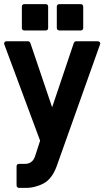

<svg xmlns="http://www.w3.org/2000/svg" viewBox="-32 -704 501 920"><path d="M252 -558.1Q247.1 -558.1 243.7 -561.3Q240.2 -564.5 240.2 -569.8V-672.9Q240.2 -677.7 243.7 -680.9Q247.1 -684.1 252 -684.1H355Q359.9 -684.1 363.3 -680.9Q366.7 -677.7 366.7 -672.9V-569.8Q366.7 -564.5 363.3 -561.3Q359.9 -558.1 355 -558.1ZM84.5 -558.1Q79.1 -558.1 75.9 -561.3Q72.8 -564.5 72.8 -569.8V-672.9Q72.8 -677.7 75.9 -680.9Q79.1 -684.1 84.5 -684.1H187.5Q192.4 -684.1 195.6 -680.9Q198.7 -677.7 198.7 -672.9V-569.8Q198.7 -564.5 195.6 -561.3Q192.4 -558.1 187.5 -558.1ZM160.2 -29.8Q117.2 -145 74.5 -260.3Q31.7 -375.5 -11.2 -490.7Q-13.7 -496.6 -10.5 -501.5Q-7.3 -506.3 -0.5 -506.3H102.1Q105.5 -506.3 108.9 -503.9Q112.3 -501.5 113.3 -498.5L217.8 -189.9L321.8 -498.5Q322.8 -501.5 326.4 -503.9Q330.1 -506.3 333 -506.3H436Q442.4 -506.3 446 -501.7Q449.7 -497.1 447.3 -491.2L239.3 93.3Q217.8 152.3 177.2 174.8Q158.7 184.6 137 190.4Q115.2 196.3 91.8 196.3H59.1Q54.2 196.3 50.8 192.9Q47.4 189.5 47.4 184.6V92.8Q47.4 87.4 50.8 84.2Q54.2 81.1 59.1 81.1H87.9Q122.6 81.1 135.3 46.9Z"/></svg>

Font: Alte DIN 1451 Mittelschrift
Style: Bold
Weight: 700
Designer: Peter Wiegel
Foundry: Peter Wiegel
Version: Version 1.003